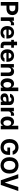

<svg xmlns="http://www.w3.org/2000/svg" viewBox="3472 -4229 768 7752"><g transform="rotate(90 3856.0 -353.0)"><path d="M59.6 -707H336.9Q416 -707 473.1 -677Q530.3 -647 560.1 -593Q589.8 -539.1 589.8 -468.8Q589.8 -397.9 559.3 -344Q528.8 -290 470.9 -260.3Q413.1 -230.5 333 -230.5H206.1V0H59.6ZM309.6 -348.6Q373 -348.6 405.8 -381.1Q438.5 -413.6 438.5 -468.8Q438.5 -523.4 405.8 -555.2Q373 -586.9 309.6 -586.9H206.1V-348.6Z M679.7 -530.3H819.3V-438.5H825.2Q839.4 -486.8 873.5 -512.5Q907.7 -538.1 953.1 -538.1Q978 -538.1 999 -533.2V-404.3Q988.3 -407.2 970.2 -409.7Q952.1 -412.1 937.5 -412.1Q905.3 -412.1 879.4 -397.9Q853.5 -383.8 838.9 -358.6Q824.2 -333.5 824.2 -301.8V0H679.7Z M1031.2 -262.7Q1031.2 -344.2 1062.7 -406.5Q1094.2 -468.8 1152.3 -502.9Q1210.4 -537.1 1287.1 -537.1Q1358.4 -537.1 1414.8 -507.1Q1471.2 -477.1 1503.7 -416.5Q1536.1 -356 1536.1 -268.6V-227.5H1173.8Q1173.8 -188 1188.7 -158.7Q1203.6 -129.4 1231.2 -113.5Q1258.8 -97.7 1295.9 -97.7Q1331.5 -97.7 1357.4 -112.1Q1383.3 -126.5 1394.5 -151.4H1532.2Q1522 -102.5 1490.2 -65.9Q1458.5 -29.3 1408 -9.3Q1357.4 10.7 1293 10.7Q1212.4 10.7 1153.6 -22.5Q1094.7 -55.7 1063 -117.4Q1031.2 -179.2 1031.2 -262.7ZM1399.4 -318.4Q1399.4 -350.1 1385.5 -375.2Q1371.6 -400.4 1346.7 -414.6Q1321.8 -428.7 1290 -428.7Q1257.8 -428.7 1231.7 -414.1Q1205.6 -399.4 1190.2 -374Q1174.8 -348.6 1173.8 -318.4Z M1906.2 -421.9H1806.6V-163.1Q1806.6 -133.8 1819.3 -122.1Q1832 -110.4 1856.4 -109.4Q1887.7 -109.4 1914.1 -112.3V2Q1888.2 6.8 1836.9 6.8Q1755.4 6.8 1708.5 -30.8Q1661.6 -68.4 1662.1 -142.6V-421.9H1588.9V-530.3H1662.1V-657.2H1806.6V-530.3H1906.2Z M1970.2 -262.7Q1970.2 -344.2 2001.7 -406.5Q2033.2 -468.8 2091.3 -502.9Q2149.4 -537.1 2226.1 -537.1Q2297.4 -537.1 2353.8 -507.1Q2410.2 -477.1 2442.6 -416.5Q2475.1 -356 2475.1 -268.6V-227.5H2112.8Q2112.8 -188 2127.7 -158.7Q2142.6 -129.4 2170.2 -113.5Q2197.8 -97.7 2234.9 -97.7Q2270.5 -97.7 2296.4 -112.1Q2322.3 -126.5 2333.5 -151.4H2471.2Q2460.9 -102.5 2429.2 -65.9Q2397.5 -29.3 2346.9 -9.3Q2296.4 10.7 2231.9 10.7Q2151.4 10.7 2092.5 -22.5Q2033.7 -55.7 2002 -117.4Q1970.2 -179.2 1970.2 -262.7ZM2338.4 -318.4Q2338.4 -350.1 2324.5 -375.2Q2310.5 -400.4 2285.6 -414.6Q2260.7 -428.7 2229 -428.7Q2196.8 -428.7 2170.7 -414.1Q2144.5 -399.4 2129.2 -374Q2113.8 -348.6 2112.8 -318.4Z M2710.4 0H2565.9V-530.3H2703.6V-437.5H2709.5Q2728 -484.4 2769.5 -510.7Q2811 -537.1 2868.7 -537.1Q2923.8 -537.1 2965.3 -513.2Q3006.8 -489.3 3029.3 -444.1Q3051.8 -398.9 3051.3 -337.9V0H2907.7V-312.5Q2907.7 -361.3 2882.3 -389.2Q2856.9 -417 2812 -417Q2765.6 -417 2738 -387.7Q2710.4 -358.4 2710.4 -306.6Z M3143.1 -264.6Q3143.1 -352.5 3171.9 -413.8Q3200.7 -475.1 3249.8 -506.1Q3298.8 -537.1 3358.9 -537.1Q3418.9 -537.1 3455.1 -509.3Q3491.2 -481.4 3509.3 -441.4H3514.2V-707H3658.7V0H3516.1V-85H3509.3Q3490.7 -45.4 3454.1 -18.3Q3417.5 8.8 3358.9 8.8Q3297.4 8.8 3248.5 -23.2Q3199.7 -55.2 3171.4 -116.9Q3143.1 -178.7 3143.1 -264.6ZM3517.1 -265.6Q3517.1 -337.9 3487.3 -379.9Q3457.5 -421.9 3403.8 -421.9Q3350.1 -421.9 3320.8 -379.4Q3291.5 -336.9 3291.5 -265.6Q3291.5 -193.4 3320.8 -149.9Q3350.1 -106.4 3403.8 -106.4Q3439.5 -106.4 3464.8 -126.2Q3490.2 -146 3503.7 -181.9Q3517.1 -217.8 3517.1 -265.6Z M3946.8 -311.5Q4000.5 -314.9 4078.6 -318.4V-361.3Q4077.6 -394.5 4055.7 -413.1Q4033.7 -431.6 3993.7 -431.6Q3957.5 -431.6 3934.6 -416Q3911.6 -400.4 3905.8 -373H3768.1Q3772.5 -419.9 3800.5 -457Q3828.6 -494.1 3878.9 -515.6Q3929.2 -537.1 3997.6 -537.1Q4058.1 -537.1 4109.1 -518.1Q4160.2 -499 4191.2 -458.7Q4222.2 -418.5 4222.2 -357.4V0H4085.4V-73.2H4081.5Q4060.5 -34.7 4021.7 -12.5Q3982.9 9.8 3926.3 9.8Q3874.5 9.8 3834.7 -8.1Q3794.9 -25.9 3772.2 -61.5Q3749.5 -97.2 3749.5 -148.4Q3749.5 -230.5 3804.7 -268.6Q3859.9 -306.6 3946.8 -311.5ZM3967.3 -89.8Q3999.5 -89.8 4025.1 -103Q4050.8 -116.2 4064.9 -139.2Q4079.1 -162.1 4078.6 -189.5V-228Q4055.7 -227.5 4022 -225.6Q3988.3 -223.6 3970.2 -221.7Q3932.1 -217.8 3910.2 -200.2Q3888.2 -182.6 3888.2 -152.3Q3888.2 -122.6 3909.9 -106.2Q3931.6 -89.8 3967.3 -89.8Z M4332.5 -530.3H4472.2V-438.5H4478Q4492.2 -486.8 4526.4 -512.5Q4560.5 -538.1 4606 -538.1Q4630.9 -538.1 4651.9 -533.2V-404.3Q4641.1 -407.2 4623 -409.7Q4605 -412.1 4590.3 -412.1Q4558.1 -412.1 4532.2 -397.9Q4506.3 -383.8 4491.7 -358.6Q4477.1 -333.5 4477.1 -301.8V0H4332.5Z M4685.1 -264.6Q4685.1 -352.5 4713.9 -413.8Q4742.7 -475.1 4791.7 -506.1Q4840.8 -537.1 4900.9 -537.1Q4960.9 -537.1 4997.1 -509.3Q5033.2 -481.4 5051.3 -441.4H5056.2V-707H5200.7V0H5058.1V-85H5051.3Q5032.7 -45.4 4996.1 -18.3Q4959.5 8.8 4900.9 8.8Q4839.4 8.8 4790.5 -23.2Q4741.7 -55.2 4713.4 -116.9Q4685.1 -178.7 4685.1 -264.6ZM5059.1 -265.6Q5059.1 -337.9 5029.3 -379.9Q4999.5 -421.9 4945.8 -421.9Q4892.1 -421.9 4862.8 -379.4Q4833.5 -336.9 4833.5 -265.6Q4833.5 -193.4 4862.8 -149.9Q4892.1 -106.4 4945.8 -106.4Q4981.4 -106.4 5006.8 -126.2Q5032.2 -146 5045.7 -181.9Q5059.1 -217.8 5059.1 -265.6Z M5927.2 -586.9Q5872.6 -586.9 5831.1 -559.6Q5789.6 -532.2 5766.6 -479.7Q5743.7 -427.2 5743.7 -354.5Q5743.7 -280.8 5766.4 -228Q5789.1 -175.3 5830.6 -147.7Q5872.1 -120.1 5928.2 -120.1Q5978 -120.1 6014.4 -137.9Q6050.8 -155.8 6070.6 -189Q6090.3 -222.2 6091.3 -266.6H5938V-377H6232.9V-289.1Q6232.9 -197.8 6194.1 -130.1Q6155.3 -62.5 6085.9 -26.4Q6016.6 9.8 5927.2 9.8Q5828.6 9.8 5753.2 -34.4Q5677.7 -78.6 5636 -160.4Q5594.2 -242.2 5594.2 -352.5Q5594.2 -464.4 5637.2 -546.9Q5680.2 -629.4 5755.4 -673.1Q5830.6 -716.8 5924.3 -716.8Q6002.9 -716.8 6068.1 -686.8Q6133.3 -656.7 6174.8 -602.8Q6216.3 -548.8 6226.1 -479.5H6077.6Q6063 -529.8 6023.7 -558.3Q5984.4 -586.9 5927.2 -586.9Z M6657.7 9.8Q6563 9.8 6487.8 -33.7Q6412.6 -77.1 6369.6 -159.4Q6326.7 -241.7 6326.7 -353.5Q6326.7 -465.8 6369.6 -548.1Q6412.6 -630.4 6487.8 -673.6Q6563 -716.8 6657.7 -716.8Q6752 -716.8 6826.9 -673.6Q6901.9 -630.4 6944.8 -548.1Q6987.8 -465.8 6987.8 -353.5Q6987.8 -241.2 6944.8 -158.9Q6901.9 -76.7 6826.9 -33.4Q6752 9.8 6657.7 9.8ZM6657.7 -586.9Q6602.5 -586.9 6561.8 -559.8Q6521 -532.7 6498.5 -480.2Q6476.1 -427.7 6476.1 -353.5Q6476.1 -279.3 6498.5 -226.8Q6521 -174.3 6561.8 -147.2Q6602.5 -120.1 6657.7 -120.1Q6712.9 -120.1 6753.4 -147.2Q6793.9 -174.3 6816.2 -226.6Q6838.4 -278.8 6838.4 -353.5Q6838.4 -428.2 6816.2 -480.5Q6793.9 -532.7 6753.4 -559.8Q6712.9 -586.9 6657.7 -586.9Z M7349.6 -168H7356.4L7529.3 -707H7691.4L7447.3 0H7258.8L7013.7 -707H7177.7Z"/></g></svg>

Font: Pretendard GOV
Style: Bold
Weight: 700
Designer: Base glyphs from Inter by Rasmus Andersson; Hangeul glyphs from Noto Sans CJK(Source Han Sans) by Jang Soo-young and Kan
Foundry: Kil Hyung-jin
Version: Version 1.309